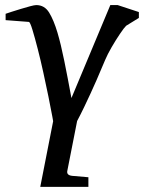

<svg xmlns="http://www.w3.org/2000/svg" viewBox="-20 -514 564 752"><path d="M523.9 -443.8 474.1 -413.1Q466.3 -405.8 450 -381.6Q433.6 -357.4 417.2 -329.1Q400.9 -300.8 392.1 -279.8Q378.9 -248 357.7 -199.2Q336.4 -150.4 309.3 -94Q282.2 -37.6 251 16.1L191.9 -18.1Q190.9 -26.4 184.8 -58.3Q178.7 -90.3 169.7 -135.7Q160.6 -181.2 149.9 -229Q139.6 -276.4 127.9 -322Q116.2 -367.7 106.9 -397.9Q97.7 -428.2 92.8 -428.2L2 -435.1V-460Q8.8 -462.4 25.4 -467.8Q42 -473.1 62 -479.2Q82 -485.4 98.6 -489.7Q115.2 -494.1 122.1 -494.1Q154.3 -494.1 172.4 -464.8Q190.4 -435.5 205.1 -386.2Q218.3 -341.8 231.7 -275.9Q245.1 -210 259.8 -129.9L412.1 -494.1H440.9L523.9 -466.8ZM137.7 217.8 194.8 -73.2H288.6L243.7 154.8Q239.7 172.4 263.2 174.8L326.2 180.2V217.8Z"/></svg>

Font: Charis
Style: Italic
Weight: 400
Italic angle: -11°
Designer: Walt Agee, Miriam Martin, Annie Olsen, Victor Gaultney, Lorna Priest, Alan Ward, Bob Hallissy, Martin Hosken, Sharon Cor
Foundry: SIL Global
Version: Version 7.000